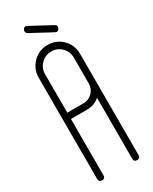

<svg xmlns="http://www.w3.org/2000/svg" viewBox="-222 -922 775 972"><g transform="rotate(-30 165.0 -435.5)"><path d="M253 -698Q288 -663 288 -611V-20Q288 -1 269 -1Q251 -1 251 -20V-376Q220 -349 177 -349H83V-20Q83 -1 65 -1Q46 -1 46 -20V-611Q46 -662 82 -698Q117 -733 167 -733Q218 -733 253 -698ZM251 -611Q251 -646 226.5 -670.5Q202 -695 167 -695Q132 -695 107.5 -670.5Q83 -646 83 -611V-386H177Q208 -386 229.5 -407.5Q251 -429 251 -460ZM128 -867 212 -822 165 -847 249 -802Q265 -793 257 -778Q248 -761 232 -770L148 -815L195 -790L111 -835Q96 -844 103 -860Q112 -876 128 -867Z"/></g></svg>

Font: Aaram
Style: Regular
Weight: 400
Designer: Tharique Azeez
Foundry: Tharique Azeez
Version: Version 1.7